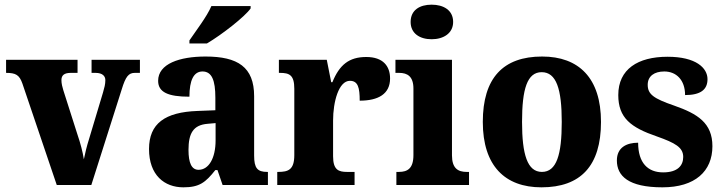

<svg xmlns="http://www.w3.org/2000/svg" viewBox="-20 -792 3095 822"><path d="M76 -434 223 0H371L501 -409C518 -465 531 -480 557 -480H579V-536H372V-480H389C419 -480 431 -466 431 -449C431 -431 427 -417 421 -396L361 -196C352 -168 344 -135 339 -110C334 -142 325 -177 311 -218L251 -406C247 -419 243 -434 243 -449C243 -469 254 -480 283 -480H312V-536H6V-480C48 -480 63 -471 76 -434Z M791 -619V-606H866C929 -643 1029 -721 1053 -756V-766H885C866 -721 818 -659 791 -619ZM765 10C834 10 860 -11 902 -64H911L933 0H1127V-56H1124C1082 -56 1068 -72 1068 -126V-380C1068 -505 998 -550 860 -550C749 -550 657 -519 657 -446C657 -397 700 -378 791 -378C791 -448 809 -486 847 -486C887 -486 902 -448 902 -374V-320L826 -317C686 -312 618 -263 618 -154C618 -42 684 10 765 10ZM830 -65C800 -65 787 -95 787 -150C787 -221 807 -257 869 -262L903 -265V-191C903 -115 874 -65 830 -65Z M1167 0H1498V-56H1466C1430 -56 1406 -64 1406 -123V-276C1406 -356 1430 -446 1478 -446C1513 -446 1520 -416 1520 -361C1600 -361 1650 -390 1650 -456C1650 -509 1620 -548 1548 -548C1474 -548 1433 -514 1403 -440H1398L1379 -536H1174V-480H1178C1219 -480 1240 -471 1240 -412V-128C1240 -65 1214 -56 1171 -56H1167Z M1828 -624C1878 -624 1920 -649 1920 -698C1920 -749 1878 -772 1828 -772C1777 -772 1738 -749 1738 -698C1738 -649 1777 -624 1828 -624ZM1677 0H1988V-56H1978C1941 -56 1915 -71 1915 -127V-536H1673V-480H1689C1724 -480 1750 -465 1750 -413V-128C1750 -71 1725 -56 1688 -56H1677Z M2298 10C2466 10 2553 -82 2553 -270C2553 -458 2458 -550 2301 -550C2134 -550 2047 -458 2047 -270C2047 -82 2142 10 2298 10ZM2300 -56C2238 -56 2215 -130 2215 -270C2215 -411 2237 -483 2299 -483C2362 -483 2385 -411 2385 -270C2385 -130 2363 -56 2300 -56Z M2816 10C2956 10 3030 -59 3030 -166C3030 -266 2966 -305 2866 -340C2779 -370 2753 -388 2753 -429C2753 -466 2781 -486 2824 -486C2875 -486 2913 -450 2913 -385C2979 -385 3009 -408 3009 -453C3009 -501 2960 -549 2838 -549C2711 -549 2627 -496 2627 -385C2627 -287 2681 -246 2792 -208C2871 -180 2905 -161 2905 -120C2905 -83 2881 -54 2819 -54C2754 -54 2712 -94 2712 -181C2663 -181 2621 -161 2621 -105C2621 -39 2670 10 2816 10Z"/></svg>

Font: Noto Serif Georgian SemiCondensed ExtraBold
Style: Regular
Weight: 800
Width: 4
Designer: Monotype Design Team, Akaki Razmadze
Foundry: Google LLC
Version: Version 2.003